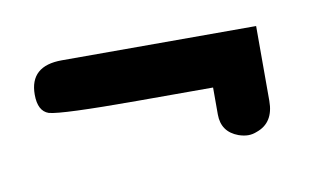

<svg xmlns="http://www.w3.org/2000/svg" viewBox="-31 -351 354 212"><g transform="rotate(-10 146.0 -244.5)"><path d="M223.6 -187.5Q205.1 -194.3 205.1 -213.9V-244.1H120.1Q35.2 -244.1 21.5 -248Q9.8 -252 9.8 -270.5Q9.8 -302.7 45.9 -302.7H263.7V-218.8Q263.7 -194.3 244.1 -187.5Q239.3 -185.5 234.4 -185.5Q229.5 -185.5 223.6 -187.5Z"/></g></svg>

Font: otype
Style: Regular
Weight: 400
Designer: ironsmith
Version: 4